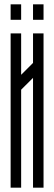

<svg xmlns="http://www.w3.org/2000/svg" viewBox="-20 -869 251 889"><path d="M132.9 -848.8H181.6V-777.2H132.9ZM29.2 -848.8H77.9V-777.2H29.2ZM181.6 0H132.9V-508.5L77.9 -453.6V0H29.2Q29.2 0 29.2 -714.3H77.9V-522.7L132.9 -577.7V-714.3H181.6Q181.6 -714.3 181.6 0Z"/></svg>

Font: Marapfhont
Style: Book
Weight: 400
Version: Version 0.15